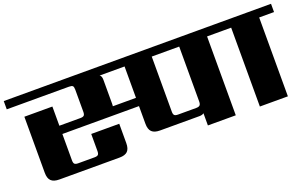

<svg xmlns="http://www.w3.org/2000/svg" viewBox="-94 -955 2057 1288"><g transform="rotate(-20 934.0 -311.0)"><path d="M1211 -171V-563H1015V-169Q1015 -151 1022 -144Q1029 -137 1048 -137H1177Q1196 -137 1203.5 -144.5Q1211 -152 1211 -171ZM821 -339V-563H643Q657 -555 657 -527V-356Q657 -344 656 -339ZM1517 -622V-563H1410V0H1211V-87Q1200 -78 1179 -78H898Q858 -78 839.5 -96Q821 -114 821 -154V-280H274V-91Q274 -73 281 -66Q288 -59 307 -59H423Q442 -59 449 -66Q456 -73 456 -91V-214H656V-76Q656 -36 638 -18Q620 0 580 0H151Q111 0 92.5 -18Q74 -36 74 -76V-476H274V-339H424Q443 -339 450 -346Q457 -353 457 -371V-530Q457 -550 450.5 -556.5Q444 -563 424 -563H-20V-622Z M1888 -622V-563H1782V0H1582V-563H1476V-622Z"/></g></svg>

Font: Sarpanch ExtraBold
Style: Regular
Weight: 800
Designer: Manushi Parikh (Devanagari and Latin), Jyotish Sonowal (Devanagari)
Foundry: Indian Type Foundry
Version: Version 2.004;PS 1.0;hotconv 1.0.78;makeotf.lib2.5.61930; tt